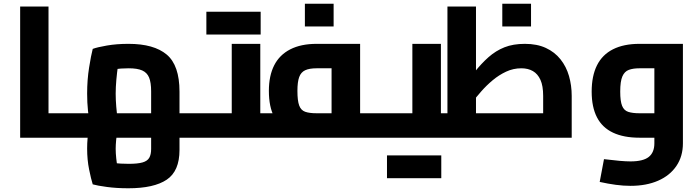

<svg xmlns="http://www.w3.org/2000/svg" viewBox="-20 -738 3747 1029"><path d="M240 0V-131H351V0ZM88 0V-703H240V0ZM351 0V-131Q363 -131 367 -113.5Q371 -96 371 -66Q371 -36 367 -18Q363 0 351 0Z M351 0V-131H861L790 -61V-248Q790 -296 779 -322.5Q768 -349 742 -360.5Q716 -372 670 -372Q628 -372 589.5 -366.5Q551 -361 528 -352L623 -440Q617 -418 612 -383.5Q607 -349 603.5 -310Q600 -271 600 -236Q600 -203 603 -167Q606 -131 610.5 -102.5Q615 -74 618 -64L473 -23Q468 -38 462 -70Q456 -102 451.5 -145Q447 -188 447 -236Q447 -310 457.5 -376Q468 -442 477 -476Q501 -485 553 -494Q605 -503 669 -503Q805 -503 873.5 -445.5Q942 -388 942 -247V0ZM668 271Q605 271 553 264Q501 257 477 250Q468 222 457.5 170Q447 118 447 58Q447 2 456.5 -45.5Q466 -93 473 -111L615 -64Q612 -58 608.5 -36Q605 -14 602.5 12.5Q600 39 600 59Q600 83 603 111Q606 139 611 165.5Q616 192 622 210L524 124Q547 131 587 135.5Q627 140 670 140Q718 140 744 132.5Q770 125 780 107.5Q790 90 790 60V-131H942V66Q942 179 873.5 225Q805 271 668 271ZM942 0V-131H1046V0ZM1046 0V-131Q1058 -131 1062 -113.5Q1066 -96 1066 -66Q1066 -36 1062 -18Q1058 0 1046 0ZM351 0Q340 0 335.5 -18Q331 -36 331 -66Q331 -96 335.5 -113.5Q340 -131 351 -131Z M1375 0V-131H1505V0ZM1505 0V-131Q1517 -131 1521 -113.5Q1525 -96 1525 -66Q1525 -36 1521 -18Q1517 0 1505 0ZM1046 0V-131H1315L1222 -54V-503H1375V0ZM1046 0Q1035 0 1030.5 -18Q1026 -36 1026 -66Q1026 -96 1030.5 -113.5Q1035 -131 1046 -131ZM1086 -553V-675H1240V-553ZM1223 -553V-675H1377V-553Z M1910 0V-131H2014V0ZM1340 0V-131H1794L1757 -99V-398L1788 -372H1677Q1638 -372 1615.5 -361.5Q1593 -351 1583.5 -325Q1574 -299 1574 -251Q1574 -198 1583.5 -172.5Q1593 -147 1615.5 -139Q1638 -131 1677 -131V-10Q1593 -10 1535.5 -34Q1478 -58 1449.5 -111.5Q1421 -165 1421 -251Q1421 -332 1449.5 -388Q1478 -444 1535.5 -473.5Q1593 -503 1677 -503H1910V0ZM1340 0Q1329 0 1324.5 -18Q1320 -36 1320 -66Q1320 -96 1324.5 -113.5Q1329 -131 1340 -131ZM2014 0V-131Q2026 -131 2030 -113.5Q2034 -96 2034 -66Q2034 -36 2030 -18Q2026 0 2014 0ZM1614 -596V-718H1768V-596Z M2343 0V-131H2473V0ZM2473 0V-131Q2485 -131 2489 -113.5Q2493 -96 2493 -66Q2493 -36 2489 -18Q2485 0 2473 0ZM2014 0V-131H2283L2190 -54V-503H2343V0ZM2014 0Q2003 0 1998.5 -18Q1994 -36 1994 -66Q1994 -96 1998.5 -113.5Q2003 -131 2014 -131ZM2054 217V95H2208V217ZM2191 217V95H2345V217Z M2308 0V-131H3018L2891 -22V-224Q2891 -278 2876.5 -310Q2862 -342 2836 -357Q2810 -372 2774 -372Q2731 -372 2692.5 -354Q2654 -336 2620.5 -308Q2587 -280 2559 -248Q2531 -216 2509 -187Q2487 -158 2473 -141L2441 -245Q2485 -303 2522 -350Q2559 -397 2598 -431.5Q2637 -466 2683.5 -484.5Q2730 -503 2793 -503Q2858 -503 2905.5 -481Q2953 -459 2984 -420Q3015 -381 3029.5 -330.5Q3044 -280 3044 -224V0ZM2378 -131V-703H2531V-131ZM2308 0Q2297 0 2292.5 -18Q2288 -36 2288 -66Q2288 -96 2292.5 -113.5Q2297 -131 2308 -131ZM2672 -596V-718H2826V-596Z M3359 258Q3321 258 3280 252.5Q3239 247 3194 237L3217 115Q3266 121 3300.5 124Q3335 127 3359 127Q3427 127 3457 103Q3487 79 3487 30V-394L3518 -372H3407Q3373 -372 3350 -363.5Q3327 -355 3315.5 -328.5Q3304 -302 3304 -247Q3304 -196 3314 -171Q3324 -146 3347 -138.5Q3370 -131 3407 -131H3487V0H3407Q3323 0 3265.5 -27Q3208 -54 3179.5 -109Q3151 -164 3151 -247Q3151 -331 3179.5 -388Q3208 -445 3265.5 -474Q3323 -503 3407 -503H3640V30Q3640 100 3605 151.5Q3570 203 3507 230.5Q3444 258 3359 258Z"/></svg>

Font: Cairo ExtraBold
Style: Regular
Weight: 800
Designer: Mohamed Gaber, Accademia di Belle Arti di Urbino
Foundry: Kief Type Foundry, Accademia di Belle Arti di Urbino
Version: Version 3.117